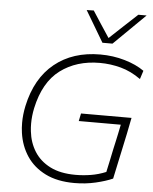

<svg xmlns="http://www.w3.org/2000/svg" viewBox="-63 -1022 862 1083"><g transform="rotate(5 368.0 -480.5)"><path d="M661 -250Q656 -227 650.5 -200.5Q642.5 -162.5 634 -123.5Q625.5 -84.5 615 -34.5Q575.5 -17 518.8 -3.8Q462 9.5 399 9.5Q302 9.5 234.8 -24Q167.5 -57.5 129 -115.2Q90.5 -173 80 -246.5Q76 -274.5 76 -303.5Q76 -350 86.5 -399.5Q120.5 -558 223.8 -641.8Q327 -725.5 482.5 -725.5Q555.5 -725.5 621.2 -706.2Q687 -687 732 -655L716.5 -607Q661.5 -646.5 603 -662.2Q544.5 -678 484 -678Q352 -678 260.2 -609.2Q168.5 -540.5 136.5 -391.5Q127 -346.5 127 -304Q127 -281.5 129.5 -260Q136.5 -196.5 168 -146.2Q199.5 -96 257.2 -66.5Q315 -37 401.5 -37Q444.5 -37 487.8 -44Q531 -51 573.5 -68.5Q581.5 -106 588.5 -138Q595.5 -169.5 601.5 -200.5Q607.5 -227 612.5 -250L621.5 -292L631.5 -341H393.5L402.5 -384.5H688.5L684 -362.5Q677.5 -327 670 -292ZM488 -792.5Q462 -836.5 435.5 -881Q409 -925 383.5 -968.5L423.5 -969.5Q447 -933 471.2 -896Q495.5 -859 520 -822Q560 -859.5 598.2 -895.2Q636.5 -931 676 -967.5H723Q677.5 -923 634 -880Q590.5 -837 545 -792.5Z"/></g></svg>

Font: Heraclito ExtraLight
Style: Italic
Weight: 200
Italic angle: -12°
Designer: Kostas Bartsokas (font) & Cristiano Sobral (main changes)
Foundry: Kostas Bartsokas (font) & Cristiano Sobral (main changes)
Version: Version 1.00;July 8, 2020;FontCreator 13.0.0.2655 64-bit